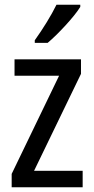

<svg xmlns="http://www.w3.org/2000/svg" viewBox="-20 -786 393 806"><path d="M317 -757V-766H217C195 -721 161 -666 126 -617V-606H180C223 -642 292 -716 317 -757ZM327 0V-69H123L320 -476V-537H41V-468H228L29 -56V0Z"/></svg>

Font: Noto Sans Gurmukhi UI Condensed
Style: Regular
Weight: 400
Width: 3
Designer: Jelle Bosma - Monotype Design Team
Foundry: Monotype Imaging Inc.
Version: Version 2.004